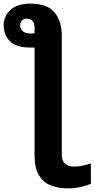

<svg xmlns="http://www.w3.org/2000/svg" viewBox="-28 -790 517 1050"><path d="M139 -770Q231 -770 270.5 -722Q310 -674 310 -591V59Q310 90 328 105.5Q346 121 375 121Q400 121 423 116Q446 111 469 104V215Q447 225 413.5 232.5Q380 240 341 240Q290 240 249.5 224Q209 208 185 168.5Q161 129 161 59V-530H134Q61 -530 26.5 -564.5Q-8 -599 -8 -653Q-8 -699 28 -734.5Q64 -770 139 -770ZM118 -688Q102 -688 92 -677.5Q82 -667 82 -652Q82 -633 96 -620Q110 -607 137 -607H161V-638Q161 -664 149.5 -676Q138 -688 118 -688Z"/></svg>

Font: Noto IKEA Simplified Chinese
Style: Bold
Weight: 700
Designer: Monotype Design Team
Foundry: Monotype Imaging Inc.
Version: Version 1.100